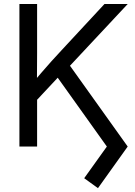

<svg xmlns="http://www.w3.org/2000/svg" viewBox="-20 -748 691 980"><path d="M140.6 -208V-315.9Q165.5 -347.2 190.7 -376.2Q215.8 -405.3 241.5 -434.1Q267.1 -462.9 293.9 -491.2L513.2 -727.5H631.8L321.3 -395.5L316.4 -396ZM79.1 0V-727.5H169.4V-476.1L168.5 -320.8L169.4 -276.9V0ZM480 212.4 409.7 161.6 525.4 0 259.8 -372.1 315.4 -442.9 631.8 0Z"/></svg>

Font: Inter 24pt
Style: Regular
Weight: 400
Designer: Rasmus Andersson
Foundry: rsms
Version: Version 4.001;git-66647c0bb